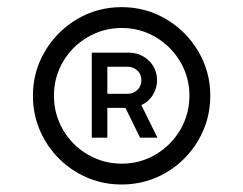

<svg xmlns="http://www.w3.org/2000/svg" viewBox="-20 -792 665 525"><path d="M312.5 -287.5Q246.5 -287.5 191 -320Q135.5 -352.5 102.8 -408.2Q70 -464 70 -530.5Q70 -596 102.8 -651.5Q135.5 -707 191 -739.8Q246.5 -772.5 312.5 -772.5Q378.5 -772.5 434 -739.8Q489.5 -707 522.2 -651.5Q555 -596 555 -530.5Q555 -464 522.2 -408.2Q489.5 -352.5 434 -320Q378.5 -287.5 312.5 -287.5ZM313 -344.5Q363 -344.5 405.5 -369.5Q448 -394.5 473 -437.2Q498 -480 498 -530.5Q498 -580.5 473 -623Q448 -665.5 405.5 -690.5Q363 -715.5 313 -715.5Q262.5 -715.5 219.8 -690.5Q177 -665.5 152.2 -623Q127.5 -580.5 127.5 -530.5Q127.5 -480 152.2 -437.2Q177 -394.5 219.8 -369.5Q262.5 -344.5 313 -344.5ZM231 -415.5V-648H332.5Q353.5 -648 371.2 -638Q389 -628 399.2 -610.8Q409.5 -593.5 409.5 -572.5Q409.5 -551.5 398.2 -532.8Q387 -514 366.5 -504.5L410.5 -415.5H363L323 -497H273.5V-415.5ZM329 -535.5Q344.5 -535.5 355.5 -546Q366.5 -556.5 366.5 -572.5Q366.5 -589.5 355.2 -599.5Q344 -609.5 329 -609.5H273.5V-535.5Z"/></svg>

Font: Vela Sans
Style: Regular
Weight: 400
Designer: Principal design: Mikhail Sharanda - project Manrope.
Design modification: Ravid Balaliev
Foundry: Mikhail Sharanda
Version: Version 1.001